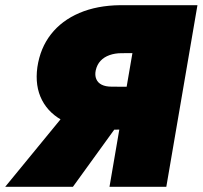

<svg xmlns="http://www.w3.org/2000/svg" viewBox="-54 -720 781 740"><path d="M444 -300H212L-34 0H227ZM707 -700H488L368 0H587ZM537 -516 570 -700H409Q320 -699 252 -670Q184 -641 142.5 -588Q101 -535 90 -461Q80 -388 108 -334Q136 -280 197 -250.5Q258 -221 345 -220L487 -221L516 -385L376 -386Q353 -386 338 -393.5Q323 -401 317 -415.5Q311 -430 315 -449Q320 -471 333.5 -485.5Q347 -500 368 -507.5Q389 -515 414 -515Z"/></svg>

Font: Jost Black
Style: Italic
Weight: 900
Italic angle: -5°
Version: Version 3.710